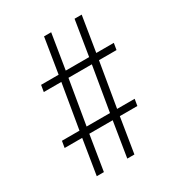

<svg xmlns="http://www.w3.org/2000/svg" viewBox="-169 -822 837 910"><g transform="rotate(-30 250.0 -367.5)"><path d="M94 -18 125 -210H29L35 -246H131L172 -489H76L82 -525H178L209 -717H248L217 -525H345L376 -717H415L384 -525H480L474 -489H378L337 -246H433L427 -210H331L300 -18H261L292 -210H164L133 -18ZM298 -246 339 -489H211L170 -246Z"/></g></svg>

Font: Iosevka Extralight Oblique
Style: Regular
Weight: 200
Italic angle: -9°
Monospace: yes
Designer: Belleve Invis
Foundry: Belleve Invis
Version: Version 32.5.0; ttfautohint (v1.8.4)